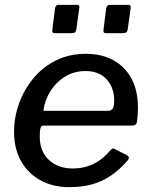

<svg xmlns="http://www.w3.org/2000/svg" viewBox="-20 -762 622 792"><path d="M307 -729 295 -642Q294 -633 289.5 -629Q285 -625 274 -625H209Q199 -625 197 -628.5Q195 -632 196 -640L207 -728Q210 -742 221 -742H298Q310 -742 307 -729ZM519 -729 507 -642Q506 -633 501 -629Q496 -625 485 -625H420Q410 -625 408 -628.5Q406 -632 407 -640L418 -728Q421 -742 433 -742H509Q521 -742 519 -729ZM266 10Q198 10 146.5 -18.5Q95 -47 66.5 -98Q38 -149 38 -217Q38 -279 59 -336.5Q80 -394 118.5 -440Q157 -486 211.5 -513Q266 -540 334 -540Q400 -540 448 -513.5Q496 -487 522.5 -437.5Q549 -388 549 -317Q549 -304 548 -289.5Q547 -275 545 -260Q544 -252 539 -248Q534 -244 524 -244H158Q150 -244 147 -233.5Q144 -223 144 -199Q144 -137 182 -102Q220 -67 280 -67Q327 -67 366 -86Q405 -105 438 -145Q443 -150 447 -149.5Q451 -149 456 -146L503 -122Q517 -115 508 -102Q473 -61 436 -36.5Q399 -12 357.5 -1Q316 10 266 10ZM428 -305Q438 -305 444.5 -313.5Q451 -322 451 -348Q451 -400 420 -434.5Q389 -469 333 -469Q286 -469 248.5 -446Q211 -423 187.5 -385Q164 -347 159 -305Z"/></svg>

Font: Libre Franklin Medium
Style: Italic
Weight: 500
Italic angle: -8°
Designer: Pablo Impallari, Rodrigo Fuenzalida, Nhung Nguyen
Foundry: Impallari Type
Version: Version 3.000